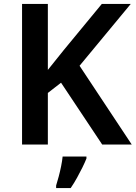

<svg xmlns="http://www.w3.org/2000/svg" viewBox="-20 -734 689 975"><path d="M649 0H499L290 -314L223 -262V0H92V-714H223V-379Q243 -404 263.5 -429.5Q284 -455 304 -480L497 -714H644L384 -400ZM419 71Q411 91 398.5 116.5Q386 142 371 169Q356 196 339 221H265V208Q271 189 278 163Q285 137 290.5 109.5Q296 82 298 61H419Z"/></svg>

Font: Noto Sans Kawi SemiBold
Style: Regular
Weight: 600
Designer: Fadhl Haqq
Version: Version 1.000